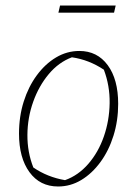

<svg xmlns="http://www.w3.org/2000/svg" viewBox="-20 -670 498 697"><path d="M191 7Q125 7 87 -45Q49 -97 49 -185Q49 -247 66 -301Q83 -355 113.5 -396.5Q144 -438 183.5 -461.5Q223 -485 268 -485Q333 -485 371 -433.5Q409 -382 409 -293Q409 -232 392 -177.5Q375 -123 344.5 -81.5Q314 -40 275 -16.5Q236 7 191 7ZM216 -16Q264 -33 300.5 -75Q337 -117 357 -174.5Q377 -232 378 -295.5Q379 -359 357 -417Q303 -453 241 -462Q193 -444 157 -401Q121 -358 100.5 -300.5Q80 -243 79.5 -180.5Q79 -118 101 -62Q152 -27 216 -16ZM192 -624 198 -650H400L394 -624Z"/></svg>

Font: Piazzolla Thin
Style: Italic
Weight: 100
Italic angle: -11.3°
Designer: Juan Pablo del Peral
Foundry: Huerta Tipografica
Version: Version 1.330